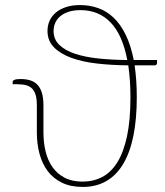

<svg xmlns="http://www.w3.org/2000/svg" viewBox="-20 -730 652 758"><path d="M191.5 -607.5Q191.5 -574.5 214.5 -552.5Q237.5 -530.5 277 -517.5Q316.5 -504.5 369.5 -499Q422.5 -493.5 482.5 -493Q463.5 -593 416.5 -641.5Q369.5 -690 298 -690Q271 -690 251 -683.5Q231 -677 217.8 -665.8Q204.5 -654.5 198 -639.5Q191.5 -624.5 191.5 -607.5ZM600 -493V-481.5Q600 -478 597.8 -475Q595.5 -472 590.5 -472H511.5Q515.5 -444 517.8 -412.8Q520 -381.5 520 -346Q520 -260.5 506.8 -194.5Q493.5 -128.5 466.8 -83.5Q440 -38.5 400 -15.2Q360 8 306.5 8Q258.5 8 224 -9Q189.5 -26 167.8 -55.2Q146 -84.5 135.8 -123.5Q125.5 -162.5 125.5 -207V-314Q125.5 -338 121 -354Q116.5 -370 107.2 -379.8Q98 -389.5 83 -393.5Q68 -397.5 47 -397.5H30V-408Q30 -412 37.5 -415Q45 -418 61.5 -418Q82 -418 98.8 -413Q115.5 -408 127.2 -396Q139 -384 145.2 -364Q151.5 -344 151.5 -314V-207Q151.5 -167.5 160 -132.2Q168.5 -97 187 -70.5Q205.5 -44 235 -28.5Q264.5 -13 306 -13Q348.5 -13 383.5 -31.2Q418.5 -49.5 443.2 -89.2Q468 -129 481.5 -192.2Q495 -255.5 495 -345.5Q495 -381 492.8 -412.2Q490.5 -443.5 486.5 -472Q422.5 -472.5 364.5 -479Q306.5 -485.5 262.8 -501.2Q219 -517 193.2 -543Q167.5 -569 167.5 -608Q167.5 -629.5 175.8 -648Q184 -666.5 200.2 -680.2Q216.5 -694 240.5 -702Q264.5 -710 296 -710Q334 -710 367.8 -698Q401.5 -686 428.8 -660Q456 -634 476.2 -592.8Q496.5 -551.5 508 -493Z"/></svg>

Font: Lato ExtraLight
Style: Regular
Weight: 275
Designer: Lukasz Dziedzic with Adam Twardoch and Botio Nikoltchev
Foundry: tyPoland Lukasz Dziedzic
Version: Version 2.015; 2015-08-06; http://www.latofonts.com/